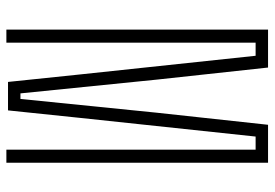

<svg xmlns="http://www.w3.org/2000/svg" viewBox="-146 -694 840 587"><g transform="rotate(90 273.5 -400.0)"><path d="M70 0V-800H186L223 -459L265 -43H282L324 -459L361 -800H477V0H437V-252V-762H397L340 -226L317 -5H230L207 -226L150 -762H110V-252V0Z"/></g></svg>

Font: Big Shoulders Text Thin Thin
Style: Regular
Weight: 250
Version: Version 2.002